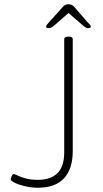

<svg xmlns="http://www.w3.org/2000/svg" viewBox="-20 -874 481 900"><path d="M156 6Q129 6 100 -0.5Q71 -7 50.5 -16.5Q30 -26 30 -35Q30 -37 34.5 -47.5Q39 -58 44 -58Q50 -58 63.5 -51Q77 -44 100.5 -37.5Q124 -31 158 -31Q217 -31 249 -62Q281 -93 281 -160V-690Q281 -702 297 -702H305Q321 -702 321 -690V-165Q321 -83 280.5 -38.5Q240 6 156 6ZM209 -742Q196 -742 196 -749Q196 -754 200.5 -759Q205 -764 210 -770L273 -840Q281 -849 286.5 -851.5Q292 -854 301 -854Q317 -854 328 -842L391 -769Q396 -764 401 -758.5Q406 -753 406 -749Q406 -745 401.5 -743.5Q397 -742 392 -742Q383 -742 366 -757L301 -813L237 -757Q220 -742 209 -742Z"/></svg>

Font: Asap Semi Expanded Thin
Style: Regular
Weight: 100
Width: 6
Designer: Pablo Cosgaya
Foundry: Omnibus-Type
Version: Version 3.001; ttfautohint (v1.8.4.7-5d5b)